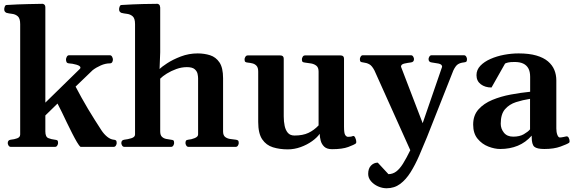

<svg xmlns="http://www.w3.org/2000/svg" viewBox="-20 -778 3047 1017"><path d="M37.6 0Q29.3 0 25.1 -7.3Q21 -14.6 21 -20Q21 -36.1 37.1 -38.1Q55.2 -39.6 71 -45.4Q86.9 -51.3 86.9 -65.9V-650.4Q86.9 -680.7 74.2 -691.7Q61.5 -702.6 44.4 -704.6Q27.3 -706.5 14.2 -710Q9.3 -712.4 5.9 -716.3Q2.4 -720.2 2.4 -729.5Q2.4 -735.4 5.4 -743.2Q8.3 -751 14.2 -751.5Q77.6 -755.4 128.2 -756.3Q178.7 -757.3 205.6 -757.8Q209.5 -757.8 214.8 -753.7Q220.2 -749.5 220.2 -737.8V-234.4L400.9 -411.1Q406.2 -415.5 406.2 -419.4Q406.2 -429.2 385 -435.3Q363.8 -441.4 344.7 -442.4Q335 -443.4 332.3 -449.5Q329.6 -455.6 329.6 -463.4Q329.6 -468.8 333.7 -477.1Q337.9 -485.4 346.2 -485.4H561.5Q569.8 -485.4 574 -477.1Q578.1 -468.8 578.1 -463.4Q578.1 -454.6 574.2 -448.5Q570.3 -442.4 562 -442.4Q538.6 -442.4 513.7 -431.4Q488.8 -420.4 470.7 -406.2L380.4 -319.3Q394.5 -292.5 411.1 -262.2Q427.7 -231.9 446 -201.4Q464.4 -170.9 482.7 -141.8Q501 -112.8 517.6 -87.4Q531.2 -66.9 548.3 -53.2Q565.4 -39.6 582 -38.1Q590.3 -37.6 594.2 -34.2Q598.1 -30.8 598.1 -20Q598.1 -14.6 594 -7.3Q589.8 0 581.5 0H406.7Q398.9 -5.9 387.5 -25.4Q376 -44.9 362.3 -71.8Q348.6 -98.6 334.5 -127.9Q320.3 -157.2 307.6 -184.1Q294.9 -210.9 284.7 -229.5L220.2 -166.5V-82Q220.2 -52.7 236.1 -46.4Q252 -40 270 -38.1Q280.3 -37.1 283.9 -34.2Q287.6 -31.2 287.6 -20Q287.6 -14.6 283.4 -7.3Q279.3 0 271 0Z M639.2 0Q630.9 0 626.7 -7.3Q622.6 -14.6 622.6 -20Q622.6 -36.1 638.7 -38.1Q656.7 -40 676 -45.9Q695.3 -51.8 695.3 -65.9V-650.4Q695.3 -680.7 682.6 -691.7Q669.9 -702.6 652.8 -704.6Q635.7 -706.5 622.6 -710Q617.7 -712.4 614.3 -716.3Q610.8 -720.2 610.8 -729.5Q610.8 -735.4 613.8 -743.2Q616.7 -751 622.6 -751.5Q686 -755.4 736.3 -756.6Q786.6 -757.8 814 -757.8Q817.9 -757.8 822.8 -753.7Q827.6 -749.5 828.6 -737.8V-501L825.2 -412.6Q835 -422.9 865 -442.6Q895 -462.4 937.7 -478.8Q980.5 -495.1 1026.9 -495.1Q1062 -495.1 1092.8 -485.4Q1123.5 -475.6 1142.6 -447.3Q1161.6 -418.9 1161.6 -363.8V-82Q1161.6 -60.5 1173.3 -52Q1185.1 -43.5 1200.7 -41.7Q1216.3 -40 1228.5 -38.1Q1236.8 -37.1 1240.7 -33.9Q1244.6 -30.8 1244.6 -20Q1244.6 -14.6 1240.5 -7.3Q1236.3 0 1228 0H979Q970.7 0 966.6 -7.3Q962.4 -14.6 962.4 -20Q962.4 -27.8 965.1 -32.5Q967.8 -37.1 977.5 -38.1Q993.2 -39.1 1011.2 -46.4Q1029.3 -53.7 1029.3 -65.9V-363.3Q1029.3 -373 1026.4 -387Q1023.4 -400.9 1011 -411.6Q998.5 -422.4 969.7 -422.4Q941.9 -422.4 914.1 -412.4Q886.2 -402.3 863.5 -388.2Q840.8 -374 828.6 -361.3V-82Q828.6 -62.5 837.6 -53.7Q846.7 -44.9 859.9 -42.2Q873 -39.6 884.8 -38.1Q895 -37.1 898.7 -34.2Q902.3 -31.2 902.3 -20Q902.3 -14.6 898.2 -7.3Q894 0 885.7 0Z M1504.4 13.2Q1461.4 13.2 1425.8 2.2Q1390.1 -8.8 1368.9 -40Q1347.7 -71.3 1347.7 -131.8V-398.9Q1347.7 -419.9 1338.9 -429.4Q1330.1 -439 1317.6 -442.1Q1305.2 -445.3 1293 -446.3Q1282.7 -447.3 1279.1 -450.4Q1275.4 -453.6 1275.4 -464.4Q1275.4 -469.7 1279.8 -477.1Q1284.2 -484.4 1292 -484.4H1464.8Q1482.9 -484.4 1482.9 -466.8V-161.6Q1482.9 -134.3 1487.8 -111.3Q1492.7 -88.4 1504.9 -74.2Q1517.1 -60.1 1540 -60.1Q1584 -60.1 1613.8 -74.2Q1643.6 -88.4 1667.5 -113.8V-398.9Q1667.5 -419.9 1656.5 -429.2Q1645.5 -438.5 1628.9 -441.7Q1612.3 -444.8 1596.7 -446.3Q1586.4 -447.3 1582.8 -450.4Q1579.1 -453.6 1579.1 -464.4Q1579.1 -469.7 1583.3 -477.1Q1587.4 -484.4 1595.7 -484.4H1784.2Q1802.2 -484.4 1802.2 -466.8V-106.4Q1802.2 -71.8 1808.8 -62.5Q1815.4 -53.2 1823.2 -53.2Q1830.1 -53.2 1836.4 -54Q1842.8 -54.7 1848.1 -57.1Q1856.4 -60.5 1861.8 -48.3Q1867.2 -36.1 1867.2 -26.4Q1867.2 -20 1864.7 -18.1Q1856 -11.2 1824.7 0.5Q1793.5 12.2 1738.8 12.2Q1711.4 12.2 1697.5 -1Q1683.6 -14.2 1678.7 -33Q1673.8 -51.8 1673.3 -69.3Q1659.7 -49.3 1633.1 -30.3Q1606.4 -11.2 1572.8 1Q1539.1 13.2 1504.4 13.2Z M2027.8 219.2Q2004.9 219.2 1982.4 209.2Q1960 199.2 1945.1 181.9Q1930.2 164.6 1930.2 143.1Q1930.2 114.3 1945.3 98.9Q1960.4 83.5 1981 83.5L2037.6 144.5Q2060.5 144 2078.6 130.6Q2096.7 117.2 2114.3 89.4Q2131.8 61.5 2153.3 17.6L1963.4 -404.8Q1950.2 -430.2 1936 -437.7Q1921.9 -445.3 1903.8 -447.3Q1893.6 -448.2 1889.9 -451.4Q1886.2 -454.6 1886.2 -465.3Q1886.2 -470.7 1890.4 -478Q1894.5 -485.4 1902.3 -485.4H2156.2Q2164.6 -485.4 2168.7 -478Q2172.9 -470.7 2172.9 -465.3Q2172.9 -449.2 2156.7 -447.3Q2140.1 -445.3 2122.1 -441.4Q2104 -437.5 2104 -424.8L2218.8 -125.5L2321.8 -424.3Q2321.8 -437.5 2302.5 -441.4Q2283.2 -445.3 2266.1 -447.3Q2250 -449.2 2250 -465.3Q2250 -470.7 2254.2 -478Q2258.3 -485.4 2266.6 -485.4H2437Q2445.3 -485.4 2449.5 -478Q2453.6 -470.7 2453.6 -465.3Q2453.6 -454.6 2450 -451.4Q2446.3 -448.2 2436 -447.3Q2418 -445.3 2405.8 -437.7Q2393.6 -430.2 2381.3 -404.8L2241.7 -51.8Q2221.2 -1.5 2200.2 46.9Q2179.2 95.2 2154.8 134.3Q2130.4 173.3 2099.6 196.3Q2068.8 219.2 2027.8 219.2Z M2486.3 -118.2Q2486.3 -167 2514.4 -198.5Q2542.5 -230 2587.9 -248.8Q2633.3 -267.6 2686 -277.3Q2738.8 -287.1 2788.1 -292V-371.1Q2788.1 -398.4 2778.8 -415.5Q2769.5 -432.6 2751.5 -441.2Q2733.4 -449.7 2706.1 -449.7Q2682.6 -449.7 2671.6 -447Q2660.6 -444.3 2655.3 -441.4L2583.5 -314.5Q2549.3 -314.5 2526.6 -331.8Q2503.9 -349.1 2503.9 -379.9Q2503.9 -408.2 2524.4 -429.7Q2544.9 -451.2 2578.1 -465.8Q2611.3 -480.5 2650.4 -487.8Q2689.5 -495.1 2727.1 -495.1Q2782.7 -495.1 2821 -483.9Q2859.4 -472.7 2882.6 -452.9Q2905.8 -433.1 2916.3 -407.5Q2926.8 -381.8 2926.8 -352.5V-97.2Q2926.8 -78.1 2932.1 -64Q2937.5 -49.8 2945.3 -49.8Q2952.1 -49.8 2964.1 -52.2Q2976.1 -54.7 2980.5 -55.7Q2988.8 -56.2 2992.9 -47.1Q2997.1 -38.1 2997.1 -29.8Q2997.1 -23.9 2994.1 -21.5Q2984.4 -14.6 2949.2 -1.7Q2914.1 11.2 2863.3 11.2Q2824.2 11.2 2810.3 -0.7Q2796.4 -12.7 2796.4 -51.8V-59.6Q2764.6 -23.4 2722.7 -6.1Q2680.7 11.2 2629.4 11.2Q2600.1 11.2 2566.7 -1.7Q2533.2 -14.6 2509.8 -43Q2486.3 -71.3 2486.3 -118.2ZM2632.3 -122.6Q2632.3 -96.2 2649.2 -75.2Q2666 -54.2 2698.2 -54.2Q2732.4 -54.2 2754.6 -67.1Q2776.9 -80.1 2787.6 -92.8V-254.4Q2749 -248.5 2713.4 -237.1Q2677.7 -225.6 2655 -199.5Q2632.3 -173.3 2632.3 -122.6Z"/></svg>

Font: Gelasio SemiBold
Style: Regular
Weight: 600
Designer: Eben Sorkin
Foundry: Eben Sorkin
Version: Version 1.008